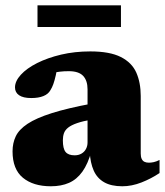

<svg xmlns="http://www.w3.org/2000/svg" viewBox="-20 -668 605 704"><path d="M319 -288.5V-230Q284 -224 262.5 -216.5Q241 -209 229.8 -200Q218.5 -191 214.5 -179.5Q210.5 -168 210.5 -153.5Q210.5 -123 220.5 -110.8Q230.5 -98.5 254 -98.5Q268 -98.5 278.8 -104.8Q289.5 -111 295.2 -121.8Q301 -132.5 301 -146V-340.5Q301 -372.5 284.8 -389.8Q268.5 -407 232.5 -407Q214 -407 199.8 -405.2Q185.5 -403.5 175.5 -401L193.5 -442Q189 -411.5 184.5 -391.8Q180 -372 175.5 -359.5Q171 -347 165 -337.5Q157 -323 139.2 -315.8Q121.5 -308.5 94.5 -308.5Q65 -308.5 50 -318.8Q35 -329 35 -347.5Q35 -370.5 56.5 -394Q78 -417.5 116.2 -436.8Q154.5 -456 204.2 -467.8Q254 -479.5 311 -479.5Q382.5 -479.5 423 -459Q463.5 -438.5 479.8 -401.8Q496 -365 496 -316V-105Q496 -93 499.5 -85.5Q503 -78 509.5 -74.8Q516 -71.5 526 -71.5Q534 -71.5 543.5 -73.5Q553 -75.5 565 -81.5V-33.5Q534.5 -13 498.8 1Q463 15 428.5 15Q387.5 15 361.8 0.2Q336 -14.5 323.5 -42.8Q311 -71 309 -111.5L315.5 -114.5Q302.5 -67 282 -38.5Q261.5 -10 233 2.5Q204.5 15 166.5 15Q102 15 64 -16.2Q26 -47.5 26 -113Q26 -143.5 37.8 -168.2Q49.5 -193 81 -214Q112.5 -235 170 -253.2Q227.5 -271.5 319 -288.5ZM117.5 -569V-648.5H423.5V-569Z"/></svg>

Font: Newsreader ExtraBold
Style: Regular
Weight: 800
Designer: Hugues Gentile
Foundry: Production Type
Version: Version 1.003